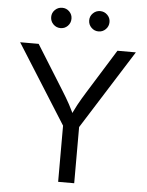

<svg xmlns="http://www.w3.org/2000/svg" viewBox="-61 -980 790 1029"><g transform="rotate(5 334.0 -465.5)"><path d="M291 0V-302.2L22.9 -727.5H122.6L269.5 -491.7Q293.5 -453.6 312.7 -418.5Q332 -383.3 352.5 -334H317.4Q337.9 -383.8 357.4 -419.4Q377 -455.1 399.9 -491.7L546.4 -727.5H645.5L377.4 -302.2V0ZM436 -821.8Q413.6 -821.8 397.5 -837.9Q381.3 -854 381.3 -877Q381.3 -899.4 397.5 -915.3Q413.6 -931.2 436 -931.2Q458.5 -931.2 474.6 -915.3Q490.7 -899.4 490.7 -877Q490.7 -854 474.6 -837.9Q458.5 -821.8 436 -821.8ZM231.9 -821.8Q209 -821.8 192.9 -837.9Q176.8 -854 176.8 -877Q176.8 -899.4 192.9 -915.3Q209 -931.2 231.9 -931.2Q254.4 -931.2 270.3 -915.3Q286.1 -899.4 286.1 -877Q286.1 -854 270.3 -837.9Q254.4 -821.8 231.9 -821.8Z"/></g></svg>

Font: V-Inter
Style: Regular-375
Weight: 375
Designer: Rasmus Andersson
Foundry: rsms
Version: Version 4.000;git-4146feb